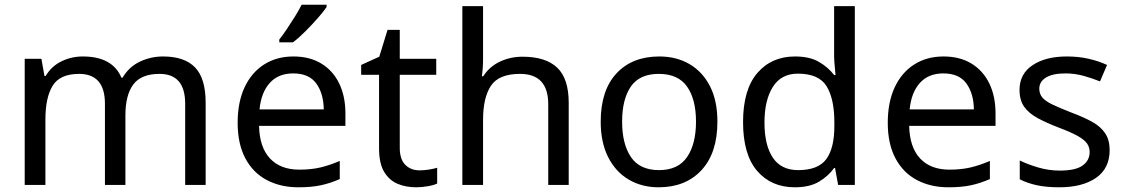

<svg xmlns="http://www.w3.org/2000/svg" viewBox="-20 -786 4781 816"><path d="M673 -546Q764 -546 809 -499.5Q854 -453 854 -349V0H767V-345Q767 -472 658 -472Q580 -472 546.5 -427Q513 -382 513 -296V0H426V-345Q426 -472 316 -472Q235 -472 204 -422Q173 -372 173 -278V0H85V-536H156L169 -463H174Q199 -505 241.5 -525.5Q284 -546 332 -546Q458 -546 496 -456H501Q528 -502 574.5 -524Q621 -546 673 -546Z M1227 -546Q1296 -546 1345.5 -516Q1395 -486 1421.5 -431.5Q1448 -377 1448 -304V-251H1081Q1083 -160 1127.5 -112.5Q1172 -65 1252 -65Q1303 -65 1342.5 -74.5Q1382 -84 1424 -102V-25Q1383 -7 1343 1.5Q1303 10 1248 10Q1172 10 1113.5 -21Q1055 -52 1022.5 -113.5Q990 -175 990 -264Q990 -352 1019.5 -415Q1049 -478 1102.5 -512Q1156 -546 1227 -546ZM1226 -474Q1163 -474 1126.5 -433.5Q1090 -393 1083 -321H1356Q1355 -389 1324 -431.5Q1293 -474 1226 -474ZM1368 -756Q1356 -738 1331 -709.5Q1306 -681 1277.5 -652.5Q1249 -624 1225 -606H1167V-618Q1182 -637 1199.5 -663Q1217 -689 1234 -716.5Q1251 -744 1262 -766H1368Z M1763 -62Q1783 -62 1804 -65.5Q1825 -69 1838 -73V-6Q1824 1 1798 5.5Q1772 10 1748 10Q1706 10 1670.5 -4.5Q1635 -19 1613 -55Q1591 -91 1591 -156V-468H1515V-510L1592 -545L1627 -659H1679V-536H1834V-468H1679V-158Q1679 -109 1702.5 -85.5Q1726 -62 1763 -62Z M2033 -537Q2033 -497 2028 -462H2034Q2060 -503 2104.5 -524Q2149 -545 2201 -545Q2299 -545 2348 -498.5Q2397 -452 2397 -349V0H2310V-343Q2310 -472 2190 -472Q2100 -472 2066.5 -421.5Q2033 -371 2033 -277V0H1945V-760H2033Z M3029 -269Q3029 -136 2961.5 -63Q2894 10 2779 10Q2708 10 2652.5 -22.5Q2597 -55 2565 -117.5Q2533 -180 2533 -269Q2533 -402 2600 -474Q2667 -546 2782 -546Q2855 -546 2910.5 -513.5Q2966 -481 2997.5 -419.5Q3029 -358 3029 -269ZM2624 -269Q2624 -174 2661.5 -118.5Q2699 -63 2781 -63Q2862 -63 2900 -118.5Q2938 -174 2938 -269Q2938 -364 2900 -418Q2862 -472 2780 -472Q2698 -472 2661 -418Q2624 -364 2624 -269Z M3358 10Q3258 10 3198 -59.5Q3138 -129 3138 -267Q3138 -405 3198.5 -475.5Q3259 -546 3359 -546Q3421 -546 3460.5 -523Q3500 -500 3525 -467H3531Q3530 -480 3527.5 -505.5Q3525 -531 3525 -546V-760H3613V0H3542L3529 -72H3525Q3501 -38 3461 -14Q3421 10 3358 10ZM3372 -63Q3457 -63 3491.5 -109.5Q3526 -156 3526 -250V-266Q3526 -366 3493 -419.5Q3460 -473 3371 -473Q3300 -473 3264.5 -416.5Q3229 -360 3229 -265Q3229 -169 3264.5 -116Q3300 -63 3372 -63Z M3990 -546Q4059 -546 4108.5 -516Q4158 -486 4184.5 -431.5Q4211 -377 4211 -304V-251H3844Q3846 -160 3890.5 -112.5Q3935 -65 4015 -65Q4066 -65 4105.5 -74.5Q4145 -84 4187 -102V-25Q4146 -7 4106 1.5Q4066 10 4011 10Q3935 10 3876.5 -21Q3818 -52 3785.5 -113.5Q3753 -175 3753 -264Q3753 -352 3782.5 -415Q3812 -478 3865.5 -512Q3919 -546 3990 -546ZM3989 -474Q3926 -474 3889.5 -433.5Q3853 -393 3846 -321H4119Q4118 -389 4087 -431.5Q4056 -474 3989 -474Z M4696 -148Q4696 -70 4638 -30Q4580 10 4482 10Q4426 10 4385.5 1Q4345 -8 4314 -24V-104Q4346 -88 4391.5 -74.5Q4437 -61 4484 -61Q4551 -61 4581 -82.5Q4611 -104 4611 -140Q4611 -160 4600 -176Q4589 -192 4560.5 -208Q4532 -224 4479 -244Q4427 -264 4390 -284Q4353 -304 4333 -332Q4313 -360 4313 -404Q4313 -472 4368.5 -509Q4424 -546 4514 -546Q4563 -546 4605.5 -536.5Q4648 -527 4685 -510L4655 -440Q4621 -454 4584 -464Q4547 -474 4508 -474Q4454 -474 4425.5 -456.5Q4397 -439 4397 -409Q4397 -387 4410 -371.5Q4423 -356 4453.5 -341.5Q4484 -327 4535 -307Q4586 -288 4622 -268Q4658 -248 4677 -219.5Q4696 -191 4696 -148Z"/></svg>

Font: Noto Sans Buhid
Style: Regular
Weight: 400
Designer: Monotype Design Team
Foundry: Monotype Imaging Inc.
Version: Version 2.001